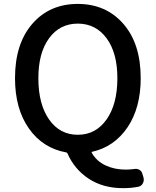

<svg xmlns="http://www.w3.org/2000/svg" viewBox="-20 -768 794 980"><path d="M175.8 -369.1Q175.8 -236.3 230.5 -158.2Q285.2 -80.1 377 -80.1Q468.8 -80.1 523.9 -158.2Q579.1 -236.3 579.1 -369.1Q579.1 -498 523.9 -572.8Q468.8 -647.5 377 -647.5Q285.2 -647.5 230.5 -572.8Q175.8 -498 175.8 -369.1ZM665 94.7Q679.7 91.8 691.9 99.1Q704.1 106.4 707 120.1L712.9 139.6Q713.9 145.5 713.9 150.4Q713.9 159.2 709 168Q702.1 180.7 688.5 184.6Q652.3 192.4 608.4 192.4Q505.9 192.4 432.6 144Q359.4 95.7 324.2 14.6Q322.3 10.7 317.4 9.8Q198.2 -11.7 127.4 -112.3Q56.6 -212.9 56.6 -369.1Q56.6 -544.9 145 -646.5Q233.4 -748 377 -748Q520.5 -748 609.4 -646.5Q698.2 -544.9 698.2 -369.1Q698.2 -217.8 630.9 -118.2Q563.5 -18.6 450.2 6.8Q446.3 7.8 448.2 11.7Q472.7 54.7 518.6 76.2Q564.5 97.7 621.1 97.7Q643.6 97.7 665 94.7Z"/></svg>

Font: Gen Jyuu GothicL Medium
Style: Regular
Weight: 500
Designer: [Source Han Sans]
Ryoko NISHIZUKA  (kana & ideographs); Paul D. Hunt (Latin, Greek & Cyrillic); Wenlong ZHANG  (bopomofo
Version: Version 1.002.20150607